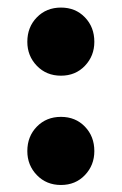

<svg xmlns="http://www.w3.org/2000/svg" viewBox="-20 -490 330 520"><path d="M145.1 11Q105.6 11 79.8 -15.8Q54 -42.5 54 -80.8Q54 -120.6 79.8 -147Q105.6 -173.5 145.1 -173.5Q184.5 -173.5 210 -147Q235.5 -120.6 235.5 -80.8Q235.5 -42.5 210 -15.8Q184.5 11 145.1 11ZM145.1 -285Q105.6 -285 79.8 -311.8Q54 -338.5 54 -376.8Q54 -416.6 79.8 -443Q105.6 -469.5 145.1 -469.5Q184.5 -469.5 210 -443Q235.5 -416.6 235.5 -376.8Q235.5 -338.5 210 -311.8Q184.5 -285 145.1 -285Z"/></svg>

Font: Outfit Thin
Style: Regular
Weight: 100
Designer: Rodrigo Fuenzalida
Foundry: fragTYPE
Version: Version 1.000